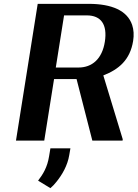

<svg xmlns="http://www.w3.org/2000/svg" viewBox="-20 -731 715 998"><path d="M63 0H210L261 -320H378L460 0H617L618 -7L517 -339C597 -370 656 -419 672 -518C677 -549 675 -577 667 -601C642 -676 561 -711 441 -711H176ZM270 -380 313 -651H431C505 -651 539 -604 525 -514C511 -425 459 -380 388 -380ZM178 208 242 247C254 237 264 226 275 212C303 177 331 130 340 75L346 40H242L235 82C226 138 204 174 178 208Z"/></svg>

Font: Aerodynamic
Style: Obl
Weight: 500
Designer: Google
Version: Version 2.000980; 2014